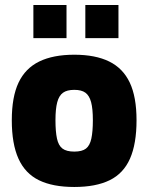

<svg xmlns="http://www.w3.org/2000/svg" viewBox="-20 -733 592 765"><path d="M276 12Q190 12 135 -15Q80 -42 53.5 -101Q27 -160 27 -254Q27 -347 54 -404Q81 -461 136.5 -488Q192 -515 276 -515Q360 -515 415 -488Q470 -461 497 -404Q524 -347 524 -254Q524 -160 498 -101Q472 -42 417 -15Q362 12 276 12ZM276 -129Q307 -129 322.5 -141Q338 -153 344 -181Q350 -209 350 -254Q350 -300 343 -326Q336 -352 320.5 -363.5Q305 -375 276 -375Q247 -375 231 -363.5Q215 -352 208 -325.5Q201 -299 201 -254Q201 -209 207 -181Q213 -153 229 -141Q245 -129 276 -129ZM320 -581V-713H452V-581ZM113 -581V-713H245V-581Z"/></svg>

Font: Cairo Play Black
Style: Regular
Weight: 900
Version: Version 3.119